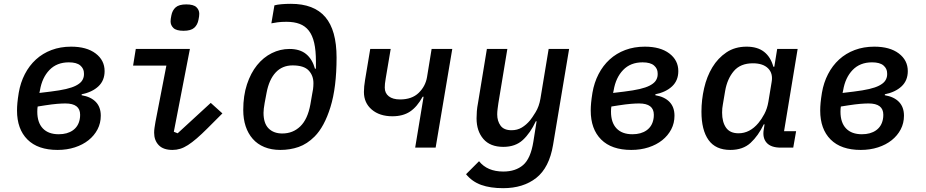

<svg xmlns="http://www.w3.org/2000/svg" viewBox="-20 -772 4840 1004"><path d="M281 12Q178 12 123.5 -42.5Q69 -97 69 -194Q69 -213 71 -234.5Q73 -256 78 -287Q87 -340 110 -384.5Q133 -429 168 -461Q203 -493 249.5 -510.5Q296 -528 352 -528Q433 -528 480 -492.5Q527 -457 527 -400Q527 -351 494.5 -320.5Q462 -290 407 -279V-274Q455 -266 481 -239Q507 -212 507 -167Q507 -128 490 -95.5Q473 -63 443 -39Q413 -15 371.5 -1.5Q330 12 281 12ZM287 -70Q332 -70 361 -90.5Q390 -111 397 -149Q398 -154 398.5 -159.5Q399 -165 399 -172Q399 -231 322 -231Q304 -231 279 -229Q254 -227 215 -221L177 -215Q176 -210 175.5 -203Q175 -196 175 -188Q175 -131 204 -100.5Q233 -70 287 -70ZM244 -293Q293 -299 325 -306.5Q357 -314 376.5 -324Q396 -334 405.5 -345.5Q415 -357 418 -372Q419 -376 419 -380Q419 -384 419 -389Q419 -413 400 -429.5Q381 -446 340 -446Q277 -446 238.5 -406Q200 -366 189 -300L186 -286Z M940 -611Q902 -611 887 -625.5Q872 -640 872 -660Q872 -666 873 -674Q874 -682 876 -691Q881 -718 898.5 -733.5Q916 -749 954 -749Q992 -749 1007 -734.5Q1022 -720 1022 -700Q1022 -694 1021 -686Q1020 -678 1018 -669Q1013 -642 995.5 -626.5Q978 -611 940 -611ZM882 12Q834 12 810 -13Q786 -38 786 -78Q786 -91 788 -104Q790 -117 793 -135L850 -429H676L690 -516H973L889 -83L909 -75L1082 -234L1143 -179L1065 -101Q1034 -70 1009 -48.5Q984 -27 963 -13.5Q942 0 922.5 6Q903 12 882 12Z M1446 12Q1399 12 1362.5 -3Q1326 -18 1301.5 -46Q1277 -74 1264.5 -112Q1252 -150 1252 -197Q1252 -272 1271.5 -331Q1291 -390 1324 -431Q1357 -472 1401 -494Q1445 -516 1494 -516Q1548 -516 1580.5 -489.5Q1613 -463 1627 -413H1632V-451Q1632 -508 1623 -547.5Q1614 -587 1595 -611.5Q1576 -636 1547 -647Q1518 -658 1478 -658Q1452 -658 1432.5 -655.5Q1413 -653 1399 -650L1415 -744Q1429 -748 1452 -750Q1475 -752 1501 -752Q1622 -752 1681 -683Q1740 -614 1740 -471Q1740 -315 1708 -212Q1676 -109 1625 -58Q1586 -19 1541.5 -3.5Q1497 12 1446 12ZM1456 -74Q1512 -74 1550.5 -111.5Q1589 -149 1603 -226L1612 -278Q1615 -291 1617 -306Q1619 -321 1619 -337Q1619 -377 1594 -403.5Q1569 -430 1510 -430Q1456 -430 1421.5 -393Q1387 -356 1374 -287L1364 -234Q1361 -216 1359.5 -204.5Q1358 -193 1358 -182Q1358 -127 1384.5 -100.5Q1411 -74 1456 -74Z M2195 -266H2190Q2161 -213 2124 -188.5Q2087 -164 2032 -164Q1965 -164 1924 -199Q1883 -234 1883 -291Q1883 -319 1889 -354L1916 -516H2023L1997 -362Q1994 -346 1993 -334.5Q1992 -323 1992 -314Q1992 -285 2013 -268.5Q2034 -252 2072 -252Q2134 -252 2169.5 -286.5Q2205 -321 2213 -369L2237 -516H2345L2258 0H2151Z M2611 212Q2544 212 2496.5 195Q2449 178 2417 139L2485 71Q2528 125 2612 125Q2676 125 2715.5 91Q2755 57 2769 -31L2786 -138H2782Q2753 -76 2714 -40Q2675 -4 2612 -4Q2543 -4 2507.5 -45.5Q2472 -87 2472 -153Q2472 -171 2473.5 -190.5Q2475 -210 2480 -236L2526 -516H2633L2586 -232Q2584 -218 2582 -202.5Q2580 -187 2580 -174Q2580 -139 2597.5 -115Q2615 -91 2655 -91Q2685 -91 2708.5 -105Q2732 -119 2752 -143Q2762 -155 2780.5 -185Q2799 -215 2806 -256L2849 -516H2956L2872 -14Q2852 105 2784 158.5Q2716 212 2611 212Z M3281 12Q3178 12 3123.5 -42.5Q3069 -97 3069 -194Q3069 -213 3071 -234.5Q3073 -256 3078 -287Q3087 -340 3110 -384.5Q3133 -429 3168 -461Q3203 -493 3249.5 -510.5Q3296 -528 3352 -528Q3433 -528 3480 -492.5Q3527 -457 3527 -400Q3527 -351 3494.5 -320.5Q3462 -290 3407 -279V-274Q3455 -266 3481 -239Q3507 -212 3507 -167Q3507 -128 3490 -95.5Q3473 -63 3443 -39Q3413 -15 3371.5 -1.5Q3330 12 3281 12ZM3287 -70Q3332 -70 3361 -90.5Q3390 -111 3397 -149Q3398 -154 3398.5 -159.5Q3399 -165 3399 -172Q3399 -231 3322 -231Q3304 -231 3279 -229Q3254 -227 3215 -221L3177 -215Q3176 -210 3175.5 -203Q3175 -196 3175 -188Q3175 -131 3204 -100.5Q3233 -70 3287 -70ZM3244 -293Q3293 -299 3325 -306.5Q3357 -314 3376.5 -324Q3396 -334 3405.5 -345.5Q3415 -357 3418 -372Q3419 -376 3419 -380Q3419 -384 3419 -389Q3419 -413 3400 -429.5Q3381 -446 3340 -446Q3277 -446 3238.5 -406Q3200 -366 3189 -300L3186 -286Z M3799 12Q3722 12 3685 -40Q3648 -92 3648 -188Q3648 -250 3662 -311Q3676 -372 3705 -420Q3734 -468 3778.5 -498Q3823 -528 3884 -528Q3941 -528 3975.5 -501Q4010 -474 4024 -423H4029L4044 -516H4151L4080 -86H4143L4128 0H4063Q4011 0 3988.5 -26Q3966 -52 3974 -96L3978 -122H3974Q3945 -62 3905 -25Q3865 12 3799 12ZM3842 -75Q3901 -75 3946 -129Q3962 -148 3977 -176Q3992 -204 3998 -240L4015 -343Q4023 -388 3996.5 -414.5Q3970 -441 3917 -441Q3852 -441 3817.5 -400.5Q3783 -360 3772 -297L3760 -226Q3758 -217 3757 -205.5Q3756 -194 3756 -183Q3756 -134 3776.5 -104.5Q3797 -75 3842 -75Z M4481 12Q4378 12 4323.5 -42.5Q4269 -97 4269 -194Q4269 -213 4271 -234.5Q4273 -256 4278 -287Q4287 -340 4310 -384.5Q4333 -429 4368 -461Q4403 -493 4449.5 -510.5Q4496 -528 4552 -528Q4633 -528 4680 -492.5Q4727 -457 4727 -400Q4727 -351 4694.5 -320.5Q4662 -290 4607 -279V-274Q4655 -266 4681 -239Q4707 -212 4707 -167Q4707 -128 4690 -95.5Q4673 -63 4643 -39Q4613 -15 4571.5 -1.5Q4530 12 4481 12ZM4487 -70Q4532 -70 4561 -90.5Q4590 -111 4597 -149Q4598 -154 4598.5 -159.5Q4599 -165 4599 -172Q4599 -231 4522 -231Q4504 -231 4479 -229Q4454 -227 4415 -221L4377 -215Q4376 -210 4375.5 -203Q4375 -196 4375 -188Q4375 -131 4404 -100.5Q4433 -70 4487 -70ZM4444 -293Q4493 -299 4525 -306.5Q4557 -314 4576.5 -324Q4596 -334 4605.5 -345.5Q4615 -357 4618 -372Q4619 -376 4619 -380Q4619 -384 4619 -389Q4619 -413 4600 -429.5Q4581 -446 4540 -446Q4477 -446 4438.5 -406Q4400 -366 4389 -300L4386 -286Z"/></svg>

Font: IBM Plex Mono Medium
Style: Italic
Weight: 500
Italic angle: -9°
Monospace: yes
Designer: Mike Abbink, Paul van der Laan, Pieter van Rosmalen
Foundry: Bold Monday
Version: Version 2.3